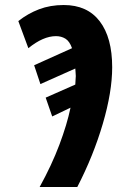

<svg xmlns="http://www.w3.org/2000/svg" viewBox="-20 -745 480 765"><path d="M288 0Q352 -124 389.5 -251.5Q427 -379 427 -477Q427 -595 377.5 -660Q328 -725 234 -725Q180 -725 135.5 -708Q91 -691 53 -661L93 -553Q152 -601 203 -601Q224 -601 240.5 -591Q257 -581 267 -553L116 -485L141 -410L280 -472Q280 -467 281 -458.5Q282 -450 282 -442Q282 -435 281 -426Q280 -417 280 -408L162 -356L188 -281L261 -316Q247 -249 216.5 -168Q186 -87 138 0Z"/></svg>

Font: Noto Sans UI Condensed ExtraBold
Style: Italic
Weight: 800
Width: 3
Designer: Monotype Design Team
Foundry: Monotype Imaging Inc.
Version: 1.001